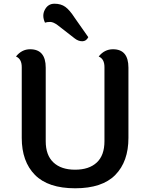

<svg xmlns="http://www.w3.org/2000/svg" viewBox="-20 -1003 777 1033"><path d="M97 -261V-642Q97 -686 66 -699Q97 -738 142 -738Q226 -738 226 -639V-243Q226 -168 267.5 -129Q309 -90 384 -90Q459 -90 500.5 -128.5Q542 -167 542 -243V-642Q542 -686 511 -699Q542 -738 588 -738Q671 -738 671 -639V-261Q671 -134 600.5 -62Q530 10 384.5 10Q239 10 168 -62Q97 -134 97 -261ZM455 -803Q444 -781 422.5 -781Q401 -781 381 -797L291 -867Q267 -885 250 -885Q233 -885 222 -881Q213 -901 213 -918Q213 -935 221 -950Q238 -983 273 -983Q308 -983 331.5 -966Q355 -949 382 -907Z"/></svg>

Font: Laila SemiBold
Style: Regular
Weight: 600
Designer: Hitesh Malaviya
Foundry: Indian Type Foundry
Version: Version 1.302;PS 1.0;hotconv 1.0.78;makeotf.lib2.5.61930; tt